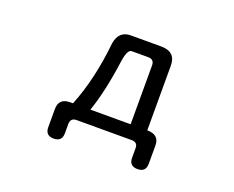

<svg xmlns="http://www.w3.org/2000/svg" viewBox="-105 -696 1210 994"><g transform="rotate(20 500.0 -199.5)"><path d="M299.8 -85.9Q363.3 -244.1 383.8 -447.3Q395.5 -518.6 460.9 -518.6H629.9Q709 -517.6 709 -442.4V-85.9Q777.3 -85.9 775.4 -23.4V74.2Q775.4 120.1 729.5 120.1Q683.6 120.1 683.6 74.2V21.5Q683.6 -9.8 652.3 -10.7H345.7Q314.5 -9.8 313.5 21.5V74.2Q313.5 120.1 267.6 120.1Q221.7 120.1 221.7 74.2V-23.4Q220.7 -85.9 284.2 -85.9ZM617.2 -85.9V-412.1Q616.2 -442.4 585.9 -443.4H492.2Q468.8 -442.4 459 -371.1Q435.5 -200.2 395.5 -85.9Z"/></g></svg>

Font: MotoyaLMaru
Style: W3 mono
Weight: 400
Version: Version 1.01